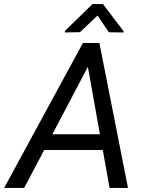

<svg xmlns="http://www.w3.org/2000/svg" viewBox="-60 -922 712 942"><path d="M445.3 -901.9 545.9 -769.5V-762.7L474.1 -763.7L418.5 -845.7L332.5 -764.2L258.8 -762.7L258.3 -770L393.6 -901.9ZM-39.6 0 346.7 -710.9H427.7L567.9 0H477.5L444.3 -186H156.7L58.6 0ZM196.8 -263.2H430.2L371.1 -594.2Z"/></svg>

Font: Mardoto
Style: Italic
Weight: 400
Italic angle: -12°
Designer: Christian Robertson, Vahan Hovhannisyan
Foundry: Google
Version: Version 1.000